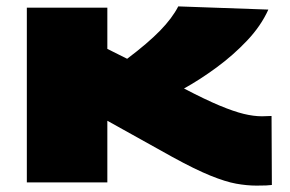

<svg xmlns="http://www.w3.org/2000/svg" viewBox="-20 -571 907 601"><path d="M783 10Q753 10 719.5 4Q686 -2 638 -21.5Q590 -41 519 -80L316 -193V0H64V-547H316V-418L378 -387Q443 -436 481 -475Q519 -514 538 -551L820 -541Q797 -490 753.5 -444Q710 -398 657.5 -359.5Q605 -321 556 -294Q623 -259 667.5 -240.5Q712 -222 743 -214.5Q774 -207 800 -207Q808 -207 815.5 -207.5Q823 -208 830 -208L831 8Q823 9 813 9.5Q803 10 783 10Z"/></svg>

Font: Georama ExtraExtended ExtraBold
Style: Regular
Weight: 800
Width: 8
Designer: Jean-Baptiste Levee
Foundry: Production Type
Version: Version 1.000